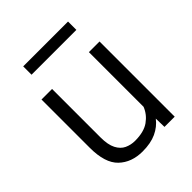

<svg xmlns="http://www.w3.org/2000/svg" viewBox="-202 -826 954 954"><g transform="rotate(-45 275.0 -349.5)"><path d="M406.7 0 405.3 -59.6Q380.4 -26.9 340.8 -8.5Q301.3 9.8 244.1 9.8Q166.5 9.8 118.7 -36.1Q70.8 -82 70.8 -189V-528.3H145V-188Q145 -136.2 160.2 -106.9Q175.3 -77.6 200.4 -65.9Q225.6 -54.2 254.4 -54.2Q316.9 -54.2 352.5 -79.3Q388.2 -104.5 403.8 -144V-528.3H478.5V0ZM438 -709V-650.4H123V-709Z"/></g></svg>

Font: Vazirmatn RD Light
Style: Regular
Weight: 300
Designer: Saber Rastikerdar
Foundry: Saber Rastikerdar
Version: Version 32.102